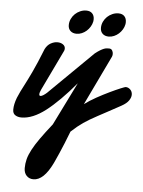

<svg xmlns="http://www.w3.org/2000/svg" viewBox="-55 -546 657 880"><g transform="rotate(5 273.5 -106.0)"><path d="M361.8 -309.6Q375.5 -320.3 385 -325.9Q394.5 -331.5 401.4 -334.2Q408.2 -336.9 413.8 -337.4Q419.4 -337.9 425.3 -337.9Q435.5 -337.9 439.9 -330.3Q444.3 -322.8 444.3 -314.5Q444.3 -307.6 441.9 -301.8L332.5 -73.7Q356 -91.3 386.5 -108.2Q417 -125 445.1 -138.4Q473.1 -151.9 493.4 -160.2Q513.7 -168.5 516.6 -168.5Q528.8 -168.5 538.1 -159.2Q547.4 -149.9 547.4 -135.7Q547.4 -123 537.8 -108.9Q528.3 -94.7 504.4 -81.5Q470.2 -62.5 444.8 -49.1Q419.4 -35.6 399.9 -24.9Q380.4 -14.2 365.2 -5.4Q350.1 3.4 336.7 12.7Q323.2 22 310.3 32.5Q297.4 43 282.2 57.1Q271 86.4 260 113.3Q249 140.1 240 160.6Q231 181.2 225.1 193.8Q219.2 206.5 218.8 207.5Q179.2 289.6 131.8 289.6Q112.3 289.6 100.1 276.6Q87.9 263.7 87.9 241.7Q87.9 221.2 93 200.9Q98.1 180.7 111.1 156.2Q124 131.8 145.3 101.8Q166.5 71.8 198.7 31.2L296.4 -166.5Q223.1 -79.6 163.6 -33.7Q104 12.2 52.2 12.2Q35.6 12.2 23.9 4.6Q12.2 -2.9 12.2 -20.5Q12.2 -44.9 23.9 -75.7Q30.8 -92.3 37.6 -106.2Q44.4 -120.1 51.8 -134Q59.1 -147.9 67.1 -164.1Q75.2 -180.2 84.7 -200.4Q94.2 -220.7 105.7 -247.3Q117.2 -273.9 131.3 -309.6Q141.1 -328.6 156.7 -337.2Q172.4 -345.7 187 -345.7Q202.1 -345.7 212.6 -338.6Q223.1 -331.5 223.1 -319.8Q223.1 -314 221.2 -309.6L131.8 -123.5Q125 -109.4 125 -101.1Q125 -93.8 130.9 -93.8Q136.2 -93.8 144.5 -99.1Q152.8 -104.5 160.2 -111.3ZM342.3 -454.1Q339.8 -441.9 333 -430.7Q326.2 -419.4 316.7 -410.9Q307.1 -402.3 295.2 -397.2Q283.2 -392.1 271 -392.1Q252.9 -392.1 242.4 -402.1Q231.9 -412.1 231.9 -428.7Q231.9 -443.8 238.3 -457.3Q244.6 -470.7 254.9 -480.5Q265.1 -490.2 278.6 -496.1Q292 -502 306.2 -502Q324.2 -502 333.7 -491.9Q343.3 -481.9 343.3 -465.3Q343.3 -462.9 343 -460Q342.8 -457 342.3 -454.1ZM490.2 -454.1Q487.8 -441.9 481 -430.7Q474.1 -419.4 464.6 -410.9Q455.1 -402.3 443.1 -397.2Q431.2 -392.1 418.9 -392.1Q400.9 -392.1 390.4 -402.1Q379.9 -412.1 379.9 -428.7Q379.9 -443.8 386.2 -457.3Q392.6 -470.7 402.8 -480.5Q413.1 -490.2 426.5 -496.1Q439.9 -502 454.1 -502Q472.2 -502 481.7 -491.9Q491.2 -481.9 491.2 -465.3Q491.2 -462.9 491 -460Q490.7 -457 490.2 -454.1Z"/></g></svg>

Font: Damion
Style: Regular
Weight: 400
Foundry: vernon adams
Version: Version 1.000